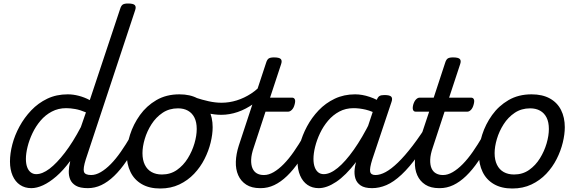

<svg xmlns="http://www.w3.org/2000/svg" viewBox="-20 -1058 3294 1097"><path d="M159 17Q122 17 94.5 -1.5Q67 -20 52 -54.5Q37 -89 37 -135Q37 -181 50.5 -233Q64 -285 91.5 -335.5Q119 -386 158.5 -427.5Q198 -469 250 -494Q302 -519 367 -519Q398 -519 430.5 -510.5Q463 -502 493 -486L666 -1006Q672 -1026 681.5 -1032Q691 -1038 711 -1038Q742 -1038 750.5 -1028.5Q759 -1019 752 -999L470 -147Q454 -96 459.5 -77Q465 -58 501 -58Q511 -58 515.5 -46.5Q520 -35 518.5 -20.5Q517 -6 508 5.5Q499 17 482 17Q437 17 413.5 3Q390 -11 381 -33Q372 -55 373 -81Q374 -107 380 -130L381 -138Q341 -84 301.5 -50Q262 -16 226 0.5Q190 17 159 17ZM187 -63Q222 -63 263 -94Q304 -125 350.5 -185.5Q397 -246 442 -332L471 -416Q438 -430 410 -435Q382 -440 358 -440Q313 -440 276 -420.5Q239 -401 211.5 -368.5Q184 -336 165.5 -297Q147 -258 137.5 -219.5Q128 -181 128 -150Q128 -123 135 -103.5Q142 -84 155.5 -73.5Q169 -63 187 -63Z M482 17Q468 17 461 5.5Q454 -6 456 -20.5Q458 -35 469 -46.5Q480 -58 501 -58Q527 -58 555.5 -74.5Q584 -91 613 -120.5Q642 -150 670.5 -191Q699 -232 727 -280Q734 -294 747.5 -292.5Q761 -291 770 -280.5Q779 -270 772 -257Q738 -190 703 -138.5Q668 -87 632 -52.5Q596 -18 559 -0.5Q522 17 482 17Z M895 19Q833 19 790 -6Q747 -31 725.5 -75.5Q704 -120 704 -176Q704 -229 723 -288.5Q742 -348 779.5 -400.5Q817 -453 873.5 -486Q930 -519 1005 -519Q1067 -519 1109.5 -495.5Q1152 -472 1173.5 -429.5Q1195 -387 1195 -331Q1195 -291 1183.5 -243.5Q1172 -196 1148.5 -149.5Q1125 -103 1089 -65Q1053 -27 1004.5 -4Q956 19 895 19ZM905 -61Q954 -61 991 -87Q1028 -113 1053 -153.5Q1078 -194 1091 -238.5Q1104 -283 1104 -321Q1104 -360 1091 -386Q1078 -412 1054 -425.5Q1030 -439 997 -439Q947 -439 909 -413.5Q871 -388 845.5 -348Q820 -308 807 -264Q794 -220 794 -183Q794 -144 807.5 -116.5Q821 -89 846 -75Q871 -61 905 -61Z M1244 -402Q1206 -402 1167 -411.5Q1128 -421 1088 -437Q1075 -443 1071 -454.5Q1067 -466 1070 -477.5Q1073 -489 1081.5 -496Q1090 -503 1101 -499Q1134 -488 1172 -479.5Q1210 -471 1246 -471Q1290 -471 1333 -484.5Q1376 -498 1415 -523.5Q1454 -549 1483 -585Q1495 -599 1506 -593.5Q1517 -588 1521 -574Q1525 -560 1517 -549Q1476 -499 1430.5 -466.5Q1385 -434 1338 -418Q1291 -402 1244 -402Z M1466 17Q1418 17 1387 -3Q1356 -23 1341 -57Q1326 -91 1327.5 -134.5Q1329 -178 1344 -225L1500 -698Q1506 -718 1515.5 -724Q1525 -730 1545 -730Q1576 -730 1584.5 -720.5Q1593 -711 1586 -691L1523 -500H1649Q1660 -500 1664.5 -490.5Q1669 -481 1663 -460Q1658 -441 1647.5 -430.5Q1637 -420 1626 -420H1497L1430 -216Q1416 -176 1415 -146Q1414 -116 1422.5 -96.5Q1431 -77 1447.5 -67.5Q1464 -58 1487 -58Q1501 -58 1507.5 -46.5Q1514 -35 1512 -20.5Q1510 -6 1498.5 5.5Q1487 17 1466 17Z M1470 17Q1456 17 1449 5.5Q1442 -6 1444 -20.5Q1446 -35 1457 -46.5Q1468 -58 1489 -58Q1515 -58 1543.5 -74.5Q1572 -91 1601 -120.5Q1630 -150 1658.5 -191Q1687 -232 1715 -280Q1722 -294 1735.5 -292.5Q1749 -291 1758 -280.5Q1767 -270 1760 -257Q1726 -190 1691 -138.5Q1656 -87 1620 -52.5Q1584 -18 1547 -0.5Q1510 17 1470 17Z M1801 17Q1764 17 1737 -1.5Q1710 -20 1695 -54.5Q1680 -89 1680 -135Q1680 -181 1693.5 -233Q1707 -285 1734 -335.5Q1761 -386 1800.5 -427.5Q1840 -469 1892.5 -494Q1945 -519 2009 -519Q2049 -519 2092 -504.5Q2135 -490 2169 -466L2153 -397Q2106 -423 2069.5 -431.5Q2033 -440 2000 -440Q1955 -440 1918.5 -420.5Q1882 -401 1854.5 -368.5Q1827 -336 1808.5 -297Q1790 -258 1780.5 -219.5Q1771 -181 1771 -150Q1771 -123 1778 -103.5Q1785 -84 1798 -73.5Q1811 -63 1830 -63Q1866 -63 1909.5 -98.5Q1953 -134 2001.5 -202.5Q2050 -271 2098 -368L2130 -328Q2072 -207 2013.5 -131Q1955 -55 1901 -19Q1847 17 1801 17ZM2106 17Q2063 17 2040.5 1.5Q2018 -14 2010.5 -38.5Q2003 -63 2006.5 -92.5Q2010 -122 2020 -149L2131 -483Q2138 -503 2147.5 -509Q2157 -515 2176 -515Q2207 -515 2215.5 -505.5Q2224 -496 2217 -476L2107 -147Q2091 -96 2095 -77Q2099 -58 2125 -58Q2139 -58 2145.5 -46.5Q2152 -35 2150 -20.5Q2148 -6 2137.5 5.5Q2127 17 2106 17Z M2106 17Q2092 17 2085 5.5Q2078 -6 2080 -20.5Q2082 -35 2093 -46.5Q2104 -58 2125 -58Q2152 -58 2183.5 -75Q2215 -92 2253.5 -129Q2292 -166 2338 -226Q2384 -286 2438 -373Q2447 -387 2460.5 -385Q2474 -383 2482 -372.5Q2490 -362 2483 -350Q2421 -243 2370 -172.5Q2319 -102 2274 -60Q2229 -18 2188 -0.5Q2147 17 2106 17Z M2489 17Q2441 17 2410 -3Q2379 -23 2364 -57Q2349 -91 2350.5 -134.5Q2352 -178 2367 -225L2432 -420H2355Q2344 -420 2340 -430Q2336 -440 2341 -460Q2347 -480 2357 -490Q2367 -500 2377 -500H2458L2523 -698Q2529 -718 2538.5 -724Q2548 -730 2568 -730Q2599 -730 2607.5 -720.5Q2616 -711 2609 -691L2546 -500H2672Q2683 -500 2687.5 -490.5Q2692 -481 2686 -460Q2681 -441 2671 -430.5Q2661 -420 2650 -420H2520L2453 -216Q2439 -176 2438 -146Q2437 -116 2445.5 -96.5Q2454 -77 2471 -67.5Q2488 -58 2510 -58Q2524 -58 2530.5 -46.5Q2537 -35 2535 -20.5Q2533 -6 2521.5 5.5Q2510 17 2489 17Z M2493 17Q2479 17 2472 5.5Q2465 -6 2467 -20.5Q2469 -35 2480 -46.5Q2491 -58 2512 -58Q2538 -58 2566.5 -74.5Q2595 -91 2624 -120.5Q2653 -150 2681.5 -191Q2710 -232 2738 -280Q2745 -294 2758.5 -292.5Q2772 -291 2781 -280.5Q2790 -270 2783 -257Q2749 -190 2714 -138.5Q2679 -87 2643 -52.5Q2607 -18 2570 -0.5Q2533 17 2493 17Z M2907 19Q2845 19 2802 -6Q2759 -31 2737.5 -75.5Q2716 -120 2716 -176Q2716 -229 2735 -288.5Q2754 -348 2791.5 -400.5Q2829 -453 2885.5 -486Q2942 -519 3017 -519Q3079 -519 3121.5 -495.5Q3164 -472 3185.5 -429.5Q3207 -387 3207 -331Q3207 -291 3195.5 -243.5Q3184 -196 3160.5 -149.5Q3137 -103 3101 -65Q3065 -27 3016.5 -4Q2968 19 2907 19ZM2917 -61Q2966 -61 3003 -87Q3040 -113 3065 -153.5Q3090 -194 3103 -238.5Q3116 -283 3116 -321Q3116 -360 3103 -386Q3090 -412 3066 -425.5Q3042 -439 3009 -439Q2959 -439 2921 -413.5Q2883 -388 2857.5 -348Q2832 -308 2819 -264Q2806 -220 2806 -183Q2806 -144 2819.5 -116.5Q2833 -89 2858 -75Q2883 -61 2917 -61Z"/></svg>

Font: Playwrite IN
Style: Regular
Weight: 400
Designer: Veronika Burian, José Scaglione
Foundry: TypeTogether
Version: Version 1.002